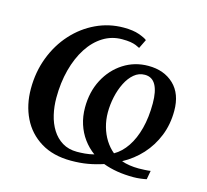

<svg xmlns="http://www.w3.org/2000/svg" viewBox="-87 -655 826 766"><g transform="rotate(15 326.0 -272.0)"><path d="M267 11Q193 11 141.8 -20.5Q90.5 -52 64.5 -105.5Q38.5 -159 38.5 -225.5Q38.5 -295 61.5 -355.2Q84.5 -415.5 125.5 -460.8Q166.5 -506 220 -531.2Q273.5 -556.5 334 -556.5Q373 -556.5 398 -547.5Q423 -538.5 431.5 -531L413.5 -494Q406 -498 396.8 -501.8Q387.5 -505.5 374 -507.8Q360.5 -510 339.5 -510Q297 -510 261.5 -488Q226 -466 200.2 -426.2Q174.5 -386.5 160.2 -332.8Q146 -279 146 -216.5Q146 -180.5 153.8 -147.2Q161.5 -114 178 -87.5Q194.5 -61 220.2 -45.2Q246 -29.5 281 -29.5Q295.5 -29.5 313.5 -31Q331.5 -32.5 351 -37.5Q325 -56.5 306 -82.5Q287 -108.5 276.8 -140.2Q266.5 -172 266.5 -209Q266.5 -273.5 293.2 -324.5Q320 -375.5 366 -405Q412 -434.5 468.5 -434.5Q533.5 -434.5 573.8 -396.2Q614 -358 614 -287.5Q614 -231.5 595 -184.2Q576 -137 542.8 -100.5Q509.5 -64 465 -40Q480 -34.5 498.2 -31.8Q516.5 -29 536 -29Q546.5 -29 561.2 -29.8Q576 -30.5 585 -32L578.5 4Q571 6 554.8 8Q538.5 10 525 10Q488.5 10 457 4.8Q425.5 -0.5 399 -10.5Q367.5 0 335.8 5.5Q304 11 267 11ZM464 -396.5Q439 -396.5 419.8 -380.2Q400.5 -364 387 -337Q373.5 -310 366.5 -277.8Q359.5 -245.5 359.5 -213.5Q359.5 -183 367.5 -154.5Q375.5 -126 390.2 -102.5Q405 -79 425.5 -62Q455.5 -79 477.5 -111.8Q499.5 -144.5 511.5 -190.5Q523.5 -236.5 523.5 -294Q523.5 -344 508.8 -370.2Q494 -396.5 464 -396.5Z"/></g></svg>

Font: Merriweather 48pt
Style: Italic
Weight: 400
Italic angle: -7.8°
Version: Version 2.101